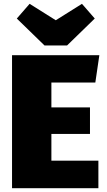

<svg xmlns="http://www.w3.org/2000/svg" viewBox="-20 -985 560 1005"><path d="M495 0H43V-696H500L479 -553H249V-423H451V-284H249V-144H495ZM331 -747H213L68 -888L135 -965L272 -879L409 -965L476 -888Z"/></svg>

Font: Trujillo Black
Style: Regular
Weight: 900
Designer: Fira Sans original fonts by bBox Type GmbH, Carrois Corporate GbR, & Edenspiekermann AG / Changes by Cristiano Sobral
Foundry: Fira Sans original fonts by bBox Type GmbH, Carrois Corporate GbR, & Edenspiekermann AG / Changes by Cristiano Sobral
Version: Version 4.301;July 28, 2020;FontCreator 13.0.0.2655 64-bit